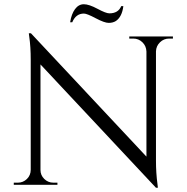

<svg xmlns="http://www.w3.org/2000/svg" viewBox="-20 -872 881 906"><path d="M496 -809Q538 -809 552 -843H562Q556 -793 527 -773Q513 -764 493 -764Q473 -764 431.5 -786Q390 -808 376 -808Q338 -808 321 -767H311Q317 -806 334 -829Q351 -852 375.5 -852Q400 -852 440 -830.5Q480 -809 496 -809ZM778 -690Q753 -690 735 -672.5Q717 -655 716 -630V-114Q716 -56 723 -4L725 14H716L171 -568V-70Q171 -45 189 -27.5Q207 -10 232 -10H251V0H45V-10H64Q89 -10 107 -27.5Q125 -45 125 -71V-590Q125 -651 118 -699L116 -715H126L671 -133V-629Q670 -655 652 -672.5Q634 -690 609 -690H590V-700H796V-690Z"/></svg>

Font: Cinzel Decorative
Style: Regular
Weight: 400
Designer: Natanael Gama
Version: Version 1.001;PS 001.001;hotconv 1.0.56;makeotf.lib2.0.21325